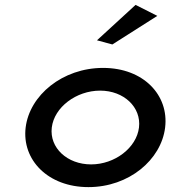

<svg xmlns="http://www.w3.org/2000/svg" viewBox="-20 -763 717 786"><path d="M377 -598 440 -581 624 -698 535 -743ZM192 -241C202 -324 292 -392 390 -392C487 -392 559 -324 549 -241C539 -158 450 -90 353 -90C255 -90 182 -158 192 -241ZM85 -241C69 -109 176 3 342 3C508 3 640 -109 656 -241C672 -373 568 -485 402 -485C236 -485 101 -373 85 -241Z"/></svg>

Font: Bluebird
Style: LiExtObl
Weight: 300
Designer: Jasper
Foundry: Cannot Into Space Fonts
Version: Version 0.98